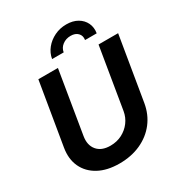

<svg xmlns="http://www.w3.org/2000/svg" viewBox="-218 -1091 1165 1249"><g transform="rotate(-30 364.5 -467.0)"><path d="M314.9 11.7Q222.7 11.7 159.2 -22.9Q95.7 -57.6 67.4 -118.4Q39.1 -179.2 52.2 -258.3L130.4 -727.5H277.3L200.2 -260.7Q189.5 -196.8 222.2 -157.5Q254.9 -118.2 321.3 -118.2Q369.6 -118.2 408.9 -138.4Q448.2 -158.7 473.9 -193.1Q499.5 -227.5 506.8 -270.5L582.5 -727.5H729.5L649.9 -248.5Q636.7 -169.9 591.3 -111.3Q545.9 -52.7 474.9 -20.5Q403.8 11.7 314.9 11.7ZM465.3 -945.8Q514.2 -945.8 548.6 -925.8Q583 -905.8 599.1 -872.1Q615.2 -838.4 608.4 -796.4H521Q525.9 -827.6 506.8 -847.4Q487.8 -867.2 452.6 -867.2Q417 -867.2 391.1 -847.4Q365.2 -827.6 360.4 -796.4H273.4Q280.3 -838.4 307.6 -872.1Q335 -905.8 376 -925.8Q417 -945.8 465.3 -945.8Z"/></g></svg>

Font: Inter Display
Style: Bold Italic
Weight: 700
Italic angle: -9.39999°
Designer: Rasmus Andersson
Foundry: rsms
Version: Version 4.000;git-a52131595